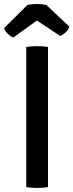

<svg xmlns="http://www.w3.org/2000/svg" viewBox="-34 -912 358 936"><path d="M94 0V-683Q114 -687 146.5 -687Q179 -687 200 -683V0Q179 4 146.5 4Q114 4 94 0ZM259 -737 146 -812 31 -729Q18 -734 4 -747.5Q-10 -761 -14 -775L100 -888Q147 -897 192 -888L304 -782Q299 -766 285.5 -753.5Q272 -741 259 -737Z"/></svg>

Font: Signika
Style: Regular
Weight: 400
Designer: Anna Giedrys
Foundry: Anna Giedrys
Version: Version 1.001